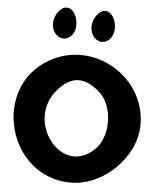

<svg xmlns="http://www.w3.org/2000/svg" viewBox="-69 -1233 1023 1241"><g transform="rotate(5 442.5 -612.5)"><path d="M233 -826C-127 -626 25 -50 437 -50C649 -50 854 -252 854 -462C854 -774 507 -978 233 -826ZM571 -648C663 -565 667 -371 579 -283C374 -78 104 -425 300 -642C385 -736 471 -738 571 -648ZM491 -1108C456 -1016 544 -932 608 -996C661 -1049 629 -1175 562 -1175C536 -1175 505 -1146 491 -1108ZM241 -1108C206 -1016 294 -932 358 -996C411 -1049 379 -1175 312 -1175C286 -1175 255 -1146 241 -1108Z"/></g></svg>

Font: Hussar Skorodowane
Style: Bold
Weight: 700
Foundry: Cannot Into Space Fonts
Version: Version 0.892